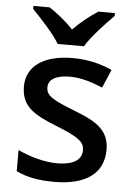

<svg xmlns="http://www.w3.org/2000/svg" viewBox="-55 -807 594 859"><g transform="rotate(5 242.5 -378.0)"><path d="M183 -606H301C327 -651 389 -716 426 -753V-766H352C317 -744 277 -712 241 -676C208 -712 168 -743 133 -766H60V-753C96 -715 157 -651 183 -606ZM442 -153C442 -242 383 -277 284 -315C184 -354 154 -371 154 -409C154 -444 188 -465 250 -465C301 -465 350 -449 398 -429L433 -511C378 -536 321 -549 255 -549C131 -549 49 -498 49 -404C49 -314 106 -281 209 -240C315 -198 337 -178 337 -142C337 -101 304 -74 225 -74C166 -74 98 -95 50 -118V-23C96 -1 147 10 222 10C361 10 442 -46 442 -153Z"/></g></svg>

Font: Noto Sans Balinese Medium
Style: Regular
Weight: 500
Designer: Aditya Bayu, David Williams
Foundry: David Williams
Version: Version 2.005